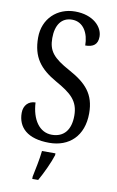

<svg xmlns="http://www.w3.org/2000/svg" viewBox="-102 -778 639 1053"><g transform="rotate(10 217.5 -251.5)"><path d="M213 10C323 10 401 -60 401 -187C401 -294 350 -348 253 -401C159 -452 130 -487 130 -559C130 -631 161 -677 220 -677C284 -677 315 -617 315 -550C360 -550 384 -568 384 -611C384 -666 329 -724 229 -724C130 -724 53 -654 53 -548C53 -439 99 -381 192 -328C279 -279 323 -243 323 -160C323 -81 286 -36 219 -36C150 -36 106 -100 101 -195C63 -195 36 -168 36 -126C36 -45 91 10 213 10ZM156 208V221H189C213 179 244 113 257 71V61H182C177 110 165 163 156 208Z"/></g></svg>

Font: Noto Serif Armenian ExtraCondensed
Style: Regular
Weight: 400
Width: 2
Designer: Monotype Design Team
Foundry: Monotype Imaging Inc.
Version: Version 2.008